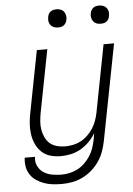

<svg xmlns="http://www.w3.org/2000/svg" viewBox="-59 -910 668 966"><g transform="rotate(-5 275.0 -427.0)"><path d="M215 12Q192 12 169 9.5Q146 7 125 -0.5Q104 -8 86 -20Q68 -32 56 -50Q44 -68 40 -90Q36 -112 39 -136H91Q87 -111 97 -90Q107 -69 125.5 -56.5Q144 -44 168 -39.5Q192 -35 216 -35Q236 -35 257 -39.5Q278 -44 297.5 -54Q317 -64 333.5 -80Q350 -96 362 -114.5Q374 -133 381 -153.5Q388 -174 392 -194L398 -229Q385 -206 365 -186Q345 -166 321.5 -152.5Q298 -139 272 -133.5Q246 -128 222 -128Q193 -128 167.5 -135.5Q142 -143 123.5 -161Q105 -179 94.5 -203Q84 -227 80.5 -254Q77 -281 79.5 -309Q82 -337 88 -365L147 -670H200L139 -356Q135 -334 133 -312Q131 -290 134.5 -269.5Q138 -249 146.5 -230.5Q155 -212 170 -199Q185 -186 205.5 -180.5Q226 -175 248 -175Q268 -175 288.5 -179.5Q309 -184 327 -193.5Q345 -203 361 -218.5Q377 -234 388.5 -252Q400 -270 407 -289.5Q414 -309 418 -328L484 -670H537L443 -185Q438 -160 429 -134Q420 -108 404 -84.5Q388 -61 366.5 -42Q345 -23 319.5 -10.5Q294 2 267.5 7Q241 12 215 12ZM479 -774Q467 -774 457 -778Q447 -782 441 -790.5Q435 -799 433 -810Q431 -821 434 -833Q435 -840 439.5 -847Q444 -854 450 -858.5Q456 -863 463.5 -864.5Q471 -866 479 -866Q490 -866 500 -862Q510 -858 516.5 -849.5Q523 -841 524.5 -830Q526 -819 523 -807Q522 -800 518 -793Q514 -786 507.5 -781.5Q501 -777 493.5 -775.5Q486 -774 479 -774ZM263 -774Q252 -774 242 -778Q232 -782 225.5 -790.5Q219 -799 217.5 -810Q216 -821 219 -833Q220 -840 224 -847Q228 -854 234.5 -858.5Q241 -863 248.5 -864.5Q256 -866 263 -866Q275 -866 285 -862Q295 -858 301 -849.5Q307 -841 309 -830Q311 -819 308 -807Q307 -800 302.5 -793Q298 -786 292 -781.5Q286 -777 278.5 -775.5Q271 -774 263 -774Z"/></g></svg>

Font: Lode Dark Term
Style: Italic
Weight: 400
Italic angle: -11°
Monospace: yes
Designer: Belleve Invis
Foundry: Belleve Invis
Version: Version 29.2.0